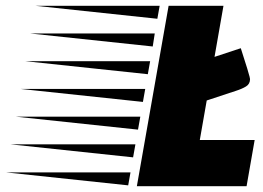

<svg xmlns="http://www.w3.org/2000/svg" viewBox="-270 -645 912 665"><path d="M204 0 314 -625H504L473 -448L564 -478Q580 -429 586.5 -407Q593 -385 594.5 -379Q596 -373 596 -371Q596 -354 582 -345.5Q568 -337 546 -330L446 -297L422 -160H612L584 0ZM275 -580 -148 -625H283ZM259 -484 -165 -529H266ZM242 -388 -182 -433H250ZM225 -292 -199 -337H233ZM208 -196 -216 -241H216ZM191 -100 -233 -145H199ZM174 -3 -250 -48H182Z"/></svg>

Font: Faster One
Style: Regular
Weight: 400
Designer: Eduardo Rodriguez Tunni
Foundry: Eduardo Rodriguez Tunni
Version: Version 1.003; ttfautohint (v1.8.4.7-5d5b);gftools[0.9.23]